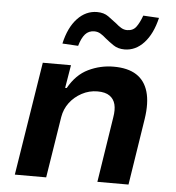

<svg xmlns="http://www.w3.org/2000/svg" viewBox="-53 -798 776 848"><g transform="rotate(5 335.0 -374.5)"><path d="M44 0 124 -503H249L232 -401H239Q273 -462 326 -487.5Q379 -513 438 -513Q501 -513 539 -488.5Q577 -464 591 -415.5Q605 -367 594 -295L548 0H410L455 -289Q461 -324 455 -347.5Q449 -371 430 -384.5Q411 -398 376 -398Q339 -398 306.5 -380.5Q274 -363 253 -335Q232 -307 226 -271L183 0ZM273 -591 203 -595Q219 -667 256.5 -707Q294 -747 344 -747Q374 -747 394 -732.5Q414 -718 432 -704Q443 -694 455.5 -686.5Q468 -679 482 -679Q508 -679 522 -697.5Q536 -716 548 -749L618 -745Q601 -673 564 -633Q527 -593 478 -593Q449 -593 428.5 -607Q408 -621 391 -635Q379 -646 366.5 -653.5Q354 -661 339 -661Q314 -661 298.5 -643.5Q283 -626 273 -591Z"/></g></svg>

Font: Nunito Sans 6pt
Style: Bold Italic
Weight: 700
Italic angle: -9°
Version: Version 3.101;gftools[0.9.27]